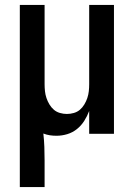

<svg xmlns="http://www.w3.org/2000/svg" viewBox="-20 -540 540 775"><path d="M60 215V-520H160V-200Q160 -186 161.5 -172Q163 -158 167.5 -144.5Q172 -131 179.5 -118.5Q187 -106 197.5 -97Q208 -88 222 -84Q236 -80 250 -80Q264 -80 278 -84Q292 -88 302.5 -97Q313 -106 320.5 -118.5Q328 -131 332.5 -144.5Q337 -158 338.5 -172Q340 -186 340 -200V-520H440V0H340V-92Q332 -71 320 -52Q308 -33 290.5 -19Q273 -5 251.5 1.5Q230 8 208 8Q194 8 181 6Q168 4 155 -1Q158 26 159 53Q160 80 160 108V215Z"/></svg>

Font: Iosevka Semibold
Style: Regular
Weight: 600
Monospace: yes
Designer: Belleve Invis
Foundry: Belleve Invis
Version: Version 33.2.3; ttfautohint (v1.8.4)